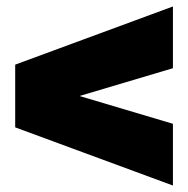

<svg xmlns="http://www.w3.org/2000/svg" viewBox="-20 -657 581 594"><path d="M27 -457V-263L515 -83V-274L226 -360L515 -446V-637Z"/></svg>

Font: Aspekta 950
Style: Regular
Weight: 950
Designer: Ivo Dolenc
Version: Version 2.000